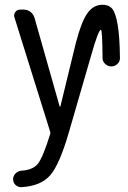

<svg xmlns="http://www.w3.org/2000/svg" viewBox="-20 -560 540 809"><path d="M71.3 228.5Q56.6 229.5 45.9 219.7Q35.2 210 35.2 195.3Q35.2 181.6 45.4 170.9Q55.7 160.2 70.3 159.2Q119.1 156.2 140.1 129.4Q161.1 102.5 191.4 4.9Q193.4 0 191.4 -4.9L41 -486.3Q37.1 -499 44.4 -509.3Q51.8 -519.5 65.4 -519.5H80.1Q95.7 -519.5 107.9 -510.3Q120.1 -501 125 -486.3L231.4 -111.3Q231.4 -110.4 232.4 -110.4Q234.4 -110.4 234.4 -111.3L299.8 -379.9Q323.2 -469.7 348.6 -504.9Q374 -540 412.1 -540Q438.5 -540 452.6 -523.4Q466.8 -506.8 475.6 -457Q484.4 -407.2 485.4 -314.5Q485.4 -300.8 474.6 -290.5Q463.9 -280.3 450.2 -280.3H448.2Q434.6 -280.3 423.3 -290.5Q412.1 -300.8 412.1 -315.4Q411.1 -435.5 405.3 -434.6Q394.5 -434.6 362.3 -320.3L269.5 0Q230.5 133.8 191.4 178.7Q152.3 223.6 71.3 228.5Z"/></svg>

Font: Rounded-L Mgen+ 2m regular
Style: Regular
Weight: 400
Designer: [Source Han Sans]
Ryoko NISHIZUKA  (kana & ideographs); Paul D. Hunt (Latin, Greek & Cyrillic); Wenlong ZHANG  (bopomofo
Version: Version 1.059.20150602